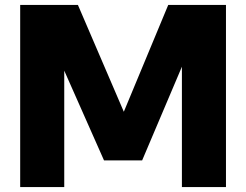

<svg xmlns="http://www.w3.org/2000/svg" viewBox="-20 -760 1000 780"><path d="M663.5 -740H898V0H719V-489L557.5 -108.5H402.5L241 -473V0H62V-740H296.5L483 -306Z"/></svg>

Font: Encode Sans ExtraBold
Style: Regular
Weight: 800
Designer: Multiple Designers
Foundry: Impallari Type
Version: Version 2.000